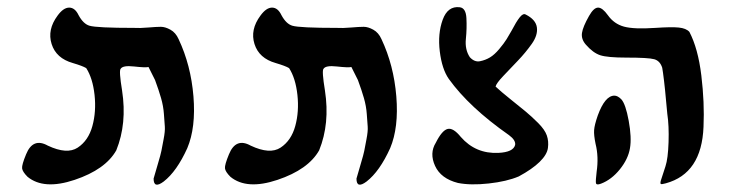

<svg xmlns="http://www.w3.org/2000/svg" viewBox="-20 -753 2011 530"><path d="M56 -265Q42 -279 41 -288.5Q40 -298 52 -327Q71 -374 112 -351Q165 -326 194.5 -345.5Q224 -365 235 -405Q246 -445 241 -491Q236 -537 218 -565Q208 -571 181 -579Q135 -592 122.5 -631.5Q110 -671 139 -710Q155 -732 171 -732Q187 -732 197 -711Q210 -687 227 -682Q247 -676 351 -676Q365 -675 388.5 -677Q412 -679 424 -679Q436 -679 450.5 -671Q465 -663 473 -645Q507 -573 514 -487Q521 -401 497 -344Q468 -280 432 -252Q404 -231 404 -260Q407 -271 415.5 -299.5Q424 -328 425.5 -336.5Q427 -345 431.5 -368Q436 -391 435 -403.5Q434 -416 432.5 -438Q431 -460 424.5 -482.5Q418 -505 408 -532L390 -568Q381 -566 350 -569.5Q319 -573 313 -563Q308 -558 317 -503Q331 -412 301 -338Q271 -285 186 -256.5Q101 -228 56 -265Z M616 -265Q602 -279 601 -288.5Q600 -298 612 -327Q631 -374 672 -351Q725 -326 754.5 -345.5Q784 -365 795 -405Q806 -445 801 -491Q796 -537 778 -565Q768 -571 741 -579Q695 -592 682.5 -631.5Q670 -671 699 -710Q715 -732 731 -732Q747 -732 757 -711Q770 -687 787 -682Q807 -676 911 -676Q925 -675 948.5 -677Q972 -679 984 -679Q996 -679 1010.5 -671Q1025 -663 1033 -645Q1067 -573 1074 -487Q1081 -401 1057 -344Q1028 -280 992 -252Q964 -231 964 -260Q967 -271 975.5 -299.5Q984 -328 985.5 -336.5Q987 -345 991.5 -368Q996 -391 995 -403.5Q994 -416 992.5 -438Q991 -460 984.5 -482.5Q978 -505 968 -532L950 -568Q941 -566 910 -569.5Q879 -573 873 -563Q868 -558 877 -503Q891 -412 861 -338Q831 -285 746 -256.5Q661 -228 616 -265Z M1244 -248Q1197 -260 1181 -295Q1165 -330 1183 -359Q1200 -393 1215.5 -397Q1231 -401 1252 -375Q1293 -328 1356 -331Q1397 -333 1402 -353Q1404 -366 1385 -380Q1275 -457 1219 -535Q1200 -562 1194 -611Q1188 -660 1202 -698.5Q1216 -737 1249 -733Q1266 -731 1267.5 -703Q1269 -675 1266 -645.5Q1263 -616 1277 -595Q1290 -581 1305 -584Q1320 -587 1332.5 -594.5Q1345 -602 1358 -617.5Q1371 -633 1378.5 -645Q1386 -657 1392 -668Q1405 -693 1414.5 -705Q1424 -717 1431 -713Q1459 -699 1462 -677.5Q1465 -656 1448 -632Q1431 -608 1410 -586Q1389 -564 1369.5 -543.5Q1350 -523 1348 -514Q1363 -500 1388 -480Q1413 -460 1430 -446Q1447 -432 1465.5 -413.5Q1484 -395 1489.5 -379Q1495 -363 1492.5 -344.5Q1490 -326 1469.5 -306Q1449 -286 1412 -266Q1379 -252 1329 -246.5Q1279 -241 1244 -248Z M1658 -711Q1675 -687 1702.5 -679.5Q1730 -672 1789 -676Q1833 -679 1853.5 -677Q1874 -675 1883 -665Q1907 -619 1916 -544.5Q1925 -470 1922 -403Q1917 -274 1818 -247Q1807 -244 1804.5 -245Q1802 -246 1804 -254Q1806 -261 1817 -294Q1824 -315 1825.5 -360.5Q1827 -406 1822 -439Q1821 -447 1818.5 -476Q1816 -505 1813 -530Q1810 -555 1808 -566Q1802 -585 1786 -589.5Q1770 -594 1709 -594Q1657 -594 1637 -600.5Q1617 -607 1597 -630Q1584 -645 1586.5 -662Q1589 -679 1606 -709Q1619 -732 1631 -732Q1643 -732 1658 -711ZM1676 -489Q1685 -489 1695 -479Q1707 -466 1715.5 -419.5Q1724 -373 1719 -344Q1714 -314 1691 -285.5Q1668 -257 1639 -246Q1626 -241 1625 -248Q1624 -254 1627 -279Q1633 -320 1624 -356Q1619 -380 1620 -394Q1621 -408 1630 -434Q1650 -489 1676 -489Z"/></svg>

Font: Noam
Style: Regular
Weight: 400
Version: Version 1.1